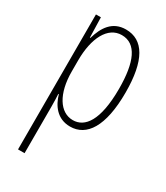

<svg xmlns="http://www.w3.org/2000/svg" viewBox="-192 -622 814 940"><g transform="rotate(30 215.5 -152.5)"><path d="M235 -539C158 -539 123 -482 104 -416H101L98 -529H70V234H107V-29C107 -59 106 -85 105 -100H108C123 -46 160 10 234 10C327 10 387 -78 387 -270C387 -451 334 -539 235 -539ZM231 -505C313 -505 350 -421 350 -270C350 -89 297 -24 230 -24C157 -24 107 -103 107 -228V-291C107 -416 152 -505 231 -505Z"/></g></svg>

Font: Noto Sans Georgian ExtraCondensed ExtraLight
Style: Regular
Weight: 200
Width: 2
Designer: Monotype Design Team, Akaki Razmadze
Foundry: Google LLC
Version: Version 2.005